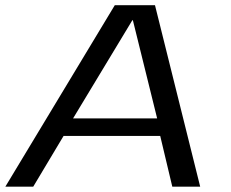

<svg xmlns="http://www.w3.org/2000/svg" viewBox="-34 -696 860 716"><path d="M-14 0 394 -676.5H544L712.5 0H608.5L563.5 -189H203L90 0ZM238.5 -254.5H552L461.5 -620.5H459.5Z"/></svg>

Font: Anybody ExtraExpanded Regular
Style: Italic
Weight: 400
Width: 8
Italic angle: -10°
Designer: Tyler Finck
Foundry: Etcetera Type Company
Version: Version 1.010; ttfautohint (v1.8.3) -l 8 -r 50 -G 200 -x 14 